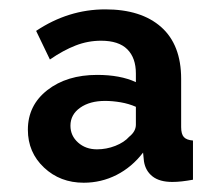

<svg xmlns="http://www.w3.org/2000/svg" viewBox="-20 -733 484 414"><path d="M160.5 -339Q109.6 -339 74.9 -371.7Q40.1 -404.4 40.1 -453.2Q40.1 -505.9 82.1 -538.7Q124.1 -571.5 189.6 -571.5Q239.3 -571.5 273 -555.9V-574.5Q273 -608.2 254.5 -626.7Q236 -645.2 197.9 -645.2Q169.5 -645.2 143.1 -634.9Q116.7 -624.7 87.6 -604.7L57.9 -666.4Q127.4 -712.8 207.1 -712.8Q284.5 -712.8 327.5 -674.7Q370.6 -636.5 370.6 -562.9V-459Q370.6 -443.8 376.5 -437.4Q382.4 -431 396.1 -430V-345.5Q382.9 -343.1 372.1 -341.9Q361.4 -340.7 351.5 -340.7Q324.1 -340.7 308.9 -352.6Q293.7 -364.5 290.4 -385.1L288.5 -404Q264.4 -372.6 231.4 -355.8Q198.3 -339 160.5 -339ZM189.1 -411Q209.5 -411 228.7 -418.5Q247.9 -426.1 258.6 -438.2Q273 -449.7 273 -464.2V-502.7Q258 -509.3 240.3 -512.4Q222.6 -515.4 206.5 -515.4Q173.6 -515.4 152.8 -500.7Q131.9 -485.9 131.9 -461.9Q131.9 -440.3 148.4 -425.6Q164.8 -411 189.1 -411Z"/></svg>

Font: Raleway Thin
Style: Regular
Weight: 100
Designer: Matt McInerney, Pablo Impallari, Rodrigo Fuenzalida
Foundry: Matt McInerney, Pablo Impallari, Rodrigo Fuenzalida
Version: Version 4.026